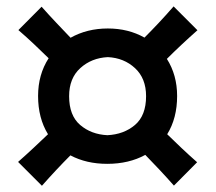

<svg xmlns="http://www.w3.org/2000/svg" viewBox="-20 -621 674 600"><path d="M111 -40.5 36.5 -115Q61.5 -137 85 -159Q108.5 -181 130 -201.5Q99 -252 99 -321Q99 -388 132 -439Q110.5 -460 86.8 -482.5Q63 -505 37.5 -527L110 -600Q133 -574 156 -549.8Q179 -525.5 200.5 -503Q252 -532 317 -532Q381 -532 431.5 -503.5Q453.5 -525.5 476.5 -550Q499.5 -574.5 522.5 -601L597 -526.5Q571 -503.5 547 -481Q523 -458.5 501.5 -437Q533.5 -386.5 533.5 -321Q533.5 -251.5 502.5 -201.5Q524 -180.5 547.5 -158.2Q571 -136 596 -114L523.5 -41Q500.5 -67 478 -91Q455.5 -115 434 -137Q383 -109 315 -109Q250 -109 200 -135.5Q178.5 -114 156 -90Q133.5 -66 111 -40.5ZM315.5 -198.5Q367 -201 401.8 -230.5Q436.5 -260 436.5 -320.5Q436.5 -376 402 -408Q367.5 -440 317 -442.5Q266 -440 231 -408.2Q196 -376.5 196 -320.5Q196 -260 230.5 -230.5Q265 -201 315.5 -198.5Z"/></svg>

Font: Commissioner Flair Medium
Style: Regular
Weight: 500
Designer: Kostas Bartsokas
Foundry: Kostas Bartsokas
Version: Version 1.000; ttfautohint (v1.8.3)